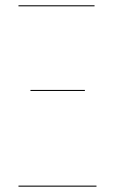

<svg xmlns="http://www.w3.org/2000/svg" viewBox="-20 -700 431 720"><path d="M334.5 -680.2V-676.3H49.3V-680.2ZM298.3 -362.8V-358.9H94.2V-362.8ZM341.8 -3.9V0H49.3V-3.9Z"/></svg>

Font: Fira Sans Compressed Four
Style: Regular
Weight: 100
Width: 1
Designer: Carrois Corporate & Edenspiekermann AG
Foundry: Carrois Corporate GbR & Edenspiekermann AG
Version: Version 4.203;PS 004.203;hotconv 1.0.88;makeotf.lib2.5.64775